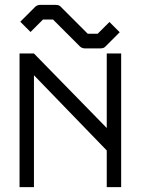

<svg xmlns="http://www.w3.org/2000/svg" viewBox="-20 -816 580 786"><path d="M84 -706 63 -727 123 -787Q132 -796 144 -796H209Q223 -796 230 -787L339 -678H380L428 -726L449 -705L470 -684L413 -627Q406 -618 392 -618H327Q315 -618 306 -627L197 -736H156L105 -685ZM60 -50V-597H119L417 -292V-597H476V-50H417V-200L119 -508V-50Z"/></svg>

Font: ibm3270
Style: Regular
Weight: 400
Monospace: yes
Version: Version 2.0.3